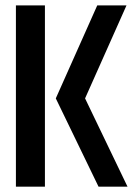

<svg xmlns="http://www.w3.org/2000/svg" viewBox="-20 -704 518 724"><path d="M40 0V-683.6H149.4V0ZM190.4 -333 346.7 -683.6H457L300.8 -333L460.9 0H351.6Z"/></svg>

Font: Post No Bills Colombo
Style: Bold
Weight: 700
Designer: Kosala Senevirathne, Siva Puranthara, Lasantha Premarathna, Tharique Azeez
Foundry: Mooniak
Version: Version 1.220 ; ttfautohint (v1.6)